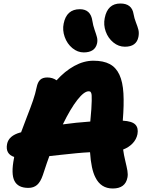

<svg xmlns="http://www.w3.org/2000/svg" viewBox="-20 -1054 820 1085"><path d="M686 -790Q649.9 -790 620.4 -814.2Q590.8 -838.4 577.4 -876Q564 -913.6 571.8 -952.1Q587.9 -1034.2 660.2 -1034.2Q725.6 -1034.2 734.9 -974.1Q738.8 -951.2 748 -927.7Q757.3 -904.3 762 -886.2Q766.6 -868.2 762.2 -845.2Q751 -790 686 -790ZM453.1 -757.8Q418.5 -757.8 388.9 -782.2Q359.4 -806.6 345.7 -845Q332 -883.3 339.8 -920.9Q356 -1002 431.2 -1002Q492.7 -1002 502 -936Q505.9 -910.2 514.6 -885.5Q523.4 -860.8 527.8 -844.2Q532.2 -827.6 528.8 -810.1Q517.6 -757.8 453.1 -757.8ZM617.2 11.2Q549.8 11.2 519 -51.8Q495.1 -97.7 488.8 -193.8Q450.7 -191.9 412.4 -188.2Q374 -184.6 323.5 -179Q272.9 -173.3 258.8 -171.9Q249 -146.5 222.2 -64.9Q209 -25.9 189.5 -9Q169.9 7.8 140.1 7.8Q82 7.8 61.8 -31.5Q41.5 -70.8 59.1 -160.2Q60.1 -162.1 60.1 -167Q9.3 -184.1 20 -240.2Q29.3 -287.1 94.2 -305.2Q95.2 -305.2 96.9 -305.7Q98.6 -306.2 99.1 -306.2Q110.4 -338.4 131.6 -392.3Q152.8 -446.3 166.3 -485.4Q179.7 -524.4 187 -560.1Q192.9 -589.8 207 -603Q221.2 -616.2 247.1 -616.2Q277.3 -616.2 299.8 -600.1Q346.2 -651.9 399.9 -681.4Q453.6 -710.9 507.8 -710.9Q564.5 -710.9 600.1 -691.9Q635.7 -672.9 654.8 -631.8Q673.8 -590.8 677.5 -526.4Q681.2 -461.9 673.8 -372.1Q726.6 -369.1 744.9 -349.9Q763.2 -330.6 756.8 -295.9Q751 -266.6 729.5 -243.9Q708 -221.2 675.8 -209Q679.7 -179.2 688 -145Q696.3 -110.8 700 -89.4Q703.6 -67.9 700.2 -50.8Q688.5 11.2 617.2 11.2ZM481 -538.1Q455.1 -538.1 416.7 -489Q378.4 -439.9 335 -351.1Q407.2 -361.3 490.2 -367.2Q494.1 -408.2 496.1 -436.5Q498 -464.8 498.3 -483.9Q498.5 -502.9 498 -513.7Q497.6 -524.4 494.6 -530Q491.7 -535.6 489 -536.9Q486.3 -538.1 481 -538.1Z"/></svg>

Font: Shantell Sans Normal
Style: Italic
Weight: 800
Italic angle: -11.31°
Designer: Stephen Nixon, Anya Danilova, Shantell Martin
Foundry: Arrow Type
Version: Version 1.006;[559af2be0]